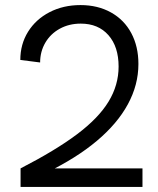

<svg xmlns="http://www.w3.org/2000/svg" viewBox="-20 -736 621 756"><path d="M447 -474Q447 -552 407 -597.5Q367 -643 298 -643Q252 -643 215.5 -623Q179 -603 158.5 -568Q138 -533 138 -490L60 -500Q60 -562 90.5 -611Q121 -660 175 -688Q229 -716 297 -716Q365 -716 417 -687Q469 -658 497 -605.5Q525 -553 525 -484Q525 -402 483.5 -325.5Q442 -249 361 -181Q280 -113 162 -56L132 -73H541V0H61V-73Q199 -144 283.5 -207.5Q368 -271 407.5 -336Q447 -401 447 -474Z"/></svg>

Font: Uncut Sans Variable
Style: Regular
Weight: 400
Designer: Kasper Nordkvist
Foundry: UNCUT.wtf
Version: Version 1.303;Glyphs 3.1.2 (3151)